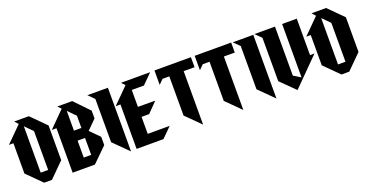

<svg xmlns="http://www.w3.org/2000/svg" viewBox="-43 -1532 4597 2400"><g transform="rotate(-20 2256.0 -332.5)"><path d="M345 -44H246V-661L345 -561ZM153 -758 196 -710 -8 -506H51V-103L244 89H347L540 -103V-565L347 -758Z M766 -706ZM834 -262H915V-37H816V-262ZM915 -395H816V-657L915 -558ZM917 93 1110 -96V-206L988 -329L1110 -451V-554L922 -750H723L766 -706L559 -498H621V93Z M1125 -754 1203 -676V-101L1398 93V-754Z M1770 -268 1899 -400 1669 -401V-626H1831L1961 -756H1572L1617 -710L1411 -504H1474V87H1831L1961 -42H1669V-268Z M2019 -566 2078 -625H2168V-104L2359 86V-625H2504V-758H2019Z M2554 -566 2613 -625H2703V-104L2894 86V-625H3039V-758H2554Z M3059 -754 3137 -676V-101L3332 93V-754Z M3616 84 3971 -273H3912V-758H3717V-48L3622 -106V-758H3349L3427 -680V-103Z M4300 -44H4201V-661L4300 -561ZM4108 -758 4151 -710 3947 -506H4006V-103L4199 89H4302L4495 -103V-565L4302 -758Z"/></g></svg>

Font: Kidora Gothic
Style: Regular
Weight: 400
Version: Version 001.018